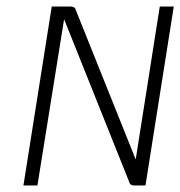

<svg xmlns="http://www.w3.org/2000/svg" viewBox="-20 -585 554 590"><path d="M52 -15H95L177 -526L379 -21C381 -18 384 -15 393 -15H427L514 -565H471L397 -95L211 -559C209 -562 205 -565 196 -565H139Z"/></svg>

Font: Charger Sport
Style: HLObl
Weight: 100
Designer: Jasper
Foundry: Cannot Into Space Fonts
Version: Version 1.1